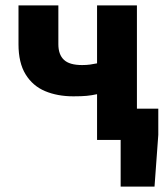

<svg xmlns="http://www.w3.org/2000/svg" viewBox="-20 -516 615 708"><path d="M424.9 172V0H392.5V-115.3H563.7V-18.6L549.8 172ZM337.9 0V-168.7Q317.8 -164.3 299.7 -162.6Q281.6 -160.8 250.7 -160.8Q191.8 -160.8 146.2 -180Q100.6 -199.2 74.4 -241.8Q48.2 -284.3 48.2 -353V-496.1H195.2V-353Q195.2 -314.8 215.7 -295.5Q236.1 -276.1 282.7 -276.1Q299 -276.1 311.9 -277.9Q324.9 -279.7 337.9 -282.4V-496.1H484.9V0Z"/></svg>

Font: Source Sans 3 VF
Style: Regular
Weight: 200
Designer: Paul D. Hunt
Foundry: Adobe
Version: Version 3.046;hotconv 1.0.118;makeotfexe 2.5.65603